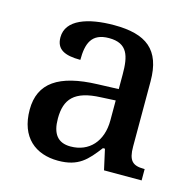

<svg xmlns="http://www.w3.org/2000/svg" viewBox="-87 -636 747 735"><g transform="rotate(15 286.5 -268.5)"><path d="M204 10C285 10 316 -26 358 -81H366L384 0H533V-45H530C485 -45 468 -61 468 -117V-375C468 -501 405 -547 278 -547C175 -547 91 -519 91 -449C91 -402 123 -385 187 -385C187 -449 202 -494 272 -494C346 -494 358 -446 358 -373V-315L275 -312C123 -307 49 -257 49 -151C49 -41 115 10 204 10ZM236 -55C185 -55 162 -86 162 -146C162 -223 196 -263 300 -267L358 -270V-191C358 -108 310 -55 236 -55Z"/></g></svg>

Font: Noto Serif Malayalam Medium
Style: Regular
Weight: 500
Designer: Indian type Foundry, Jelle Bosma, Monotype Design Team
Foundry: Monotype Imaging Inc.
Version: Version 2.104